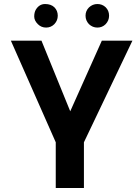

<svg xmlns="http://www.w3.org/2000/svg" viewBox="-20 -934 696 954"><path d="M168 -814Q150 -832 150 -852Q150 -872 158 -886Q175 -914 204 -914Q233 -914 250 -898Q267 -881 267 -856Q267 -832 250 -814Q233 -797 209 -797Q185 -797 168 -814ZM405 -856Q405 -880 422 -897Q440 -914 464 -914Q488 -914 505 -898Q522 -881 522 -856Q522 -832 505 -814Q488 -797 464 -797Q440 -797 422 -814Q405 -832 405 -856ZM397 0H257V-227L34 -732H186L329 -381L486 -732H638L397 -227Z"/></svg>

Font: Mina
Style: Bold
Weight: 700
Version: Version 1.000